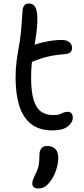

<svg xmlns="http://www.w3.org/2000/svg" viewBox="-20 -728 477 1091"><path d="M279.2 13Q202.4 13 156 -24.2Q109.6 -61.4 89.1 -128.4Q68.6 -195.4 68.6 -284Q68.6 -337.8 74.3 -381Q80 -424.2 87.2 -462.9Q94.4 -501.6 98.4 -541.2Q103.2 -588.4 104.6 -617.8Q106 -647.2 108.4 -672Q110 -686.4 118.1 -697.2Q126.2 -708 144.8 -708Q177.2 -708 187 -670.6Q196.8 -633.2 188.8 -557.2Q184 -517 178.6 -485.8Q173.2 -454.6 168.4 -425.5Q163.6 -396.4 160.2 -363.9Q156.8 -331.4 156.8 -288.4Q156.8 -208.4 170.8 -161.4Q184.8 -114.4 212.7 -94.2Q240.6 -74 282 -74Q306.6 -74 319.6 -78.9Q332.6 -83.8 341.8 -88.3Q351 -92.8 364.2 -92.8Q378.4 -92.8 386 -84Q393.6 -75.2 393.6 -59.6Q393.6 -31.6 364.8 -9.3Q336 13 279.2 13ZM158.4 -375Q131.6 -363.2 117.3 -373.1Q103 -383 103 -402.2Q103 -423 113.6 -439Q124.2 -455 164.6 -469.6Q189.4 -478.8 217.5 -485.9Q245.6 -493 274.8 -497Q304 -501 330.2 -501Q349.6 -501 362.4 -495.5Q375.2 -490 382.2 -480Q389.2 -470 389.2 -455.2Q389.2 -438.4 379.3 -430.4Q369.4 -422.4 348.8 -420.4Q306.8 -417.4 274.5 -411.2Q242.2 -405 214.6 -396Q187 -387 158.4 -375ZM197.8 342.8Q163.6 342.8 163.6 315.2Q163.6 305 167 294.2Q170.4 283.4 182.2 259.8Q192 241 196.6 224.2Q201.2 207.4 202.6 190.5Q204 173.6 204 155.6Q204 129.2 214.6 115.4Q225.2 101.6 247.8 101.6Q277 101.6 294.1 118.1Q311.2 134.6 311.2 170.2Q311.2 201 298.2 240.5Q285.2 280 259 311.2Q244.2 328.8 229.5 335.8Q214.8 342.8 197.8 342.8Z"/></svg>

Font: Shantell Sans Light
Style: Regular
Weight: 300
Designer: Stephen Nixon, Anya Danilova, Shantell Martin
Foundry: Arrow Type
Version: Version 1.011;[c5ecc13dd]